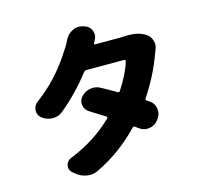

<svg xmlns="http://www.w3.org/2000/svg" viewBox="-122 -968 1244 1164"><g transform="rotate(-15 500.0 -386.0)"><path d="M721.7 -701.2Q733.4 -702.1 745.1 -702.1Q809.6 -702.1 852.5 -674.8Q877.9 -659.2 885.7 -629.9Q889.6 -618.2 889.6 -606.4Q889.6 -588.9 881.8 -572.3Q877.9 -563.5 875 -554.7Q828.1 -423.8 747.1 -303.7Q742.2 -295.9 750 -291Q758.8 -285.2 766.6 -280.3Q795.9 -260.7 800.8 -226.6Q801.8 -219.7 801.8 -212.9Q801.8 -186.5 785.2 -165L778.3 -156.2Q757.8 -128.9 722.7 -125Q716.8 -124 711.9 -124Q683.6 -124 660.2 -141.6Q651.4 -148.4 641.6 -155.3Q633.8 -161.1 627 -154.3Q508.8 -30.3 356.4 43.9Q331.1 56.6 303.7 56.6Q293 56.6 283.2 54.7Q245.1 48.8 214.8 22.5L202.1 11.7Q185.5 -2.9 185.5 -23.4Q185.5 -28.3 186.5 -34.2Q191.4 -61.5 217.8 -72.3Q377 -135.7 491.2 -247.1Q498 -253.9 490.2 -259.8Q442.4 -290 396.5 -318.4Q371.1 -334 366.2 -363.3Q365.2 -369.1 365.2 -375Q365.2 -397.5 381.8 -416Q404.3 -441.4 437.5 -447.3Q447.3 -449.2 456.1 -449.2Q479.5 -449.2 501 -437.5Q551.8 -410.2 594.7 -384.8Q603.5 -379.9 608.4 -387.7Q669.9 -481.4 690.4 -553.7Q691.4 -556.6 689 -560.1Q686.5 -563.5 683.6 -563.5H445.3Q436.5 -563.5 429.7 -555.7Q342.8 -443.4 238.3 -357.4Q210.9 -334 174.8 -334Q173.8 -334 173.8 -334Q136.7 -335 107.4 -357.4Q85 -375 85 -403.3Q85 -435.5 110.4 -454.1Q157.2 -489.3 197.3 -527.3Q237.3 -565.4 268.6 -604Q299.8 -642.6 318.4 -669.4Q336.9 -696.3 359.4 -731.4Q369.1 -747.1 380.9 -771.5Q396.5 -803.7 428.7 -819.3Q447.3 -829.1 467.8 -829.1Q480.5 -829.1 493.2 -825.2L505.9 -821.3Q536.1 -811.5 546.9 -781.2Q550.8 -769.5 550.8 -758.8Q550.8 -741.2 541 -724.6Q537.1 -716.8 532.2 -708Q530.3 -706.1 531.7 -703.1Q533.2 -700.2 537.1 -700.2H693.4Q706.1 -700.2 721.7 -701.2Z"/></g></svg>

Font: Gen Jyuu GothicX Heavy
Style: Bold
Weight: 900
Designer: [Source Han Sans]
Ryoko NISHIZUKA  (kana & ideographs); Paul D. Hunt (Latin, Greek & Cyrillic); Wenlong ZHANG  (bopomofo
Version: Version 1.002.20150607